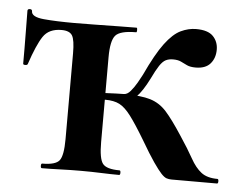

<svg xmlns="http://www.w3.org/2000/svg" viewBox="-38 -455 626 500"><g transform="rotate(5 274.5 -205.0)"><path d="M236 -303V-81Q236 -38 246 -25Q256 -12 290 -12Q293 -12 293 -6Q293 0 290 0Q269 0 243.5 -1Q218 -2 191 -2Q163 -2 136.5 -1Q110 0 88 0Q85 0 85 -6Q85 -12 88 -12Q123 -12 133 -25Q143 -38 143 -81V-305Q143 -340 136 -351.5Q129 -363 108 -363Q75 -363 60 -340.5Q45 -318 28 -267Q27 -264 21.5 -264Q16 -264 16 -267Q16 -280 16 -306Q16 -332 15.5 -360Q15 -388 15 -405Q15 -410 21 -410Q27 -410 27 -405Q27 -390 59.5 -387Q92 -384 139 -384Q160 -384 192.5 -384.5Q225 -385 256 -385.5Q287 -386 302 -386Q304 -386 304 -380Q304 -374 302 -374Q260 -374 248 -360Q236 -346 236 -303ZM427 0Q420 0 414 -2Q408 -4 400 -12.5Q392 -21 378.5 -40.5Q365 -60 344 -96Q320 -136 304.5 -156.5Q289 -177 274.5 -184.5Q260 -192 237 -192Q221 -192 200 -189L199 -207Q210 -208 228 -209Q246 -210 263 -210.5Q280 -211 284 -211Q329 -211 353.5 -203.5Q378 -196 396 -176Q414 -156 440 -116Q462 -83 475 -59.5Q488 -36 503.5 -24Q519 -12 546 -12Q549 -12 549 -6Q549 0 546 0ZM284 -191V-211Q293 -211 301.5 -221Q310 -231 317.5 -244Q325 -257 329 -265Q355 -321 376 -349Q397 -377 417 -386.5Q437 -396 457 -396Q488 -396 501.5 -382Q515 -368 515 -347Q515 -325 502.5 -310.5Q490 -296 464 -296Q450 -296 441.5 -300Q433 -304 425 -308Q417 -312 404 -312Q393 -312 385 -308Q377 -304 369 -292Q361 -280 350 -257Q333 -223 317 -207Q301 -191 284 -191Z"/></g></svg>

Font: Cormorant Garamond Light
Style: Regular
Weight: 300
Designer: Christian Thalmann (Catharsis Fonts)
Foundry: Catharsis Fonts
Version: Version 4.001